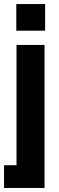

<svg xmlns="http://www.w3.org/2000/svg" viewBox="-31 -720 289 940"><path d="M-11.2 200.2V88.9H49.8V-500H187V200.2ZM48.8 -569.8H189.9V-700.2H48.8Z"/></svg>

Font: TASA Orbiter Deck
Style: Bold
Weight: 700
Designer: Weizhong Zhang
Version: Version 1.000;Glyphs 3.1.2 (3151)